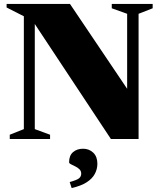

<svg xmlns="http://www.w3.org/2000/svg" viewBox="-20 -705 814 974"><path d="M101 -50V-622.5L13.5 -667V-685H335L667.5 -191.5L625 -178.5V-635L547 -663V-685H754.5V-663L683 -635V0H542.5L133.5 -618L156.5 -631.5V-50L234 -21.5V0H29.5V-21.5ZM333.5 218.5Q370 208.5 381 199.5Q392 190.5 392 176Q392 162.5 382.8 153.5Q373.5 144.5 361.2 138.8Q349 133 339.8 128.2Q330.5 123.5 330.5 118Q330.5 84 350.5 66.8Q370.5 49.5 401.5 49.5Q432 49.5 453 69.5Q474 89.5 474 125.5Q474 152.5 461.2 176.8Q448.5 201 420 219.5Q391.5 238 343.5 249Z"/></svg>

Font: Newsreader 36pt ExtraBold
Style: Regular
Weight: 800
Designer: Hugues Gentile
Foundry: Production Type
Version: Version 1.003